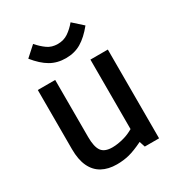

<svg xmlns="http://www.w3.org/2000/svg" viewBox="-166 -795 844 910"><g transform="rotate(-30 255.5 -339.5)"><path d="M209.5 7.3Q162.6 7.3 129.2 -11Q95.7 -29.3 77.9 -66.9Q60.1 -104.5 60.1 -162.1V-485.8H155.3V-173.8Q155.3 -120.1 171.9 -96.7Q188.5 -73.2 231 -73.2Q260.7 -73.2 295.4 -83Q320.8 -89.8 348.1 -105.5V-485.8H443.4V0H365.2L355 -31.2Q309.1 -8.8 277.3 -0.7Q245.6 7.3 209.5 7.3ZM252 -549.3Q204.6 -549.3 168 -570.6Q131.3 -591.8 95.2 -636.7L149.9 -686Q171.9 -660.6 195.6 -643.8Q219.2 -627 252 -627Q284.7 -627 309.3 -643.8Q334 -660.6 355 -686L408.7 -637.7Q372.6 -592.8 335.9 -571Q299.3 -549.3 252 -549.3Z"/></g></svg>

Font: Anaheim SemiBold
Style: Regular
Weight: 600
Version: Version 2.001